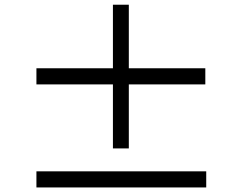

<svg xmlns="http://www.w3.org/2000/svg" viewBox="-20 -824 1040 826"><path d="M863.3 -530.3V-460.9H534.2V-185.5H465.8V-460.9H136.7V-530.3H465.8V-803.7H534.2V-530.3ZM136.7 -86.9H867.2V-17.6H136.7Z"/></svg>

Font: Taipei Sans TC Beta
Style: Regular
Weight: 400
Designer: JT Foundry
Foundry: JT Foundry
Version: Version 1.000